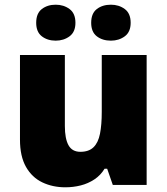

<svg xmlns="http://www.w3.org/2000/svg" viewBox="-20 -787 710 817"><path d="M604 -553V0H460L436 -69H425Q408 -41 381.5 -23.5Q355 -6 323.5 2Q292 10 258 10Q204 10 160 -11Q116 -32 90.5 -77Q65 -122 65 -193V-553H256V-251Q256 -197 271.5 -169Q287 -141 322 -141Q358 -141 378 -160.5Q398 -180 405.5 -218Q413 -256 413 -311V-553ZM134 -690Q134 -730 158 -748.5Q182 -767 217 -767Q251 -767 276 -748.5Q301 -730 301 -690Q301 -651 276 -632.5Q251 -614 217 -614Q182 -614 158 -632.5Q134 -651 134 -690ZM368 -690Q368 -730 392 -748.5Q416 -767 452 -767Q486 -767 511 -748.5Q536 -730 536 -690Q536 -651 511 -632.5Q486 -614 452 -614Q416 -614 392 -632.5Q368 -651 368 -690Z"/></svg>

Font: Noto Sans Armenian Black
Style: Regular
Weight: 900
Version: Version 2.007